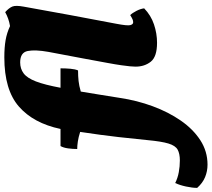

<svg xmlns="http://www.w3.org/2000/svg" viewBox="-224 -688 1002 909"><g transform="rotate(-90 277.5 -233.0)"><path d="M122 -448Q149 -576 228 -645Q307 -714 461 -714Q508 -714 542.5 -708Q577 -702 609 -687Q645 -693 675 -710Q695 -692 701.5 -676Q708 -660 701 -622Q662 -403 620 -184Q610 -132 613.5 -118Q617 -104 627 -104Q634 -104 641 -107Q648 -110 661 -118Q671 -108 681 -88.5Q691 -69 693 -52Q660 -20 617 -5.5Q574 9 530 9Q464 9 440.5 -20.5Q417 -50 417 -93Q417 -104 418.5 -119Q420 -134 423.5 -159.5Q427 -185 435 -228Q443 -271 455.5 -339Q468 -407 487 -506Q498 -568 491 -603.5Q484 -639 437 -639Q407 -639 385 -622.5Q363 -606 347 -564.5Q331 -523 317 -448H409Q409 -424 407 -401Q405 -378 399 -365Q372 -365 349 -362.5Q326 -360 299 -352Q291 -305 284 -260.5Q277 -216 269 -167Q257 -86 229.5 -11.5Q202 63 161.5 121.5Q121 180 68.5 214Q16 248 -47 248Q-78 248 -106 236.5Q-134 225 -157 199Q-157 176 -150.5 146Q-144 116 -134 95Q-110 107 -82.5 112Q-55 117 -27 117Q5 117 24 106.5Q43 96 53 63Q63 30 69 -35Q74 -89 83.5 -172.5Q93 -256 108 -355Q83 -363 62.5 -366Q42 -369 27 -369Q27 -390 30 -412Q33 -434 41 -448Z"/></g></svg>

Font: Vollkorn Black
Style: Italic
Weight: 900
Italic angle: -11°
Designer: Friedrich Althausen
Foundry: Friedrich Althausen
Version: Version 5.000; ttfautohint (v1.8.3)